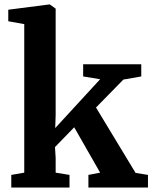

<svg xmlns="http://www.w3.org/2000/svg" viewBox="-20 -839 682 859"><path d="M30.5 0V-56.5L88.5 -66.5V-731L17 -744V-795.5L199.5 -819H203L229 -800.5V-322.5L227 -266L428 -484.5L352 -497V-551.5H612V-497L532 -483L409.5 -358L586.5 -65.5L642 -56.5V0H375.5V-56.5L428 -66.5L312 -269.5L226 -181L229 -132.5V-66.5L291 -56.5V0Z"/></svg>

Font: Merriweather 28pt
Style: Bold
Weight: 700
Version: Version 2.100